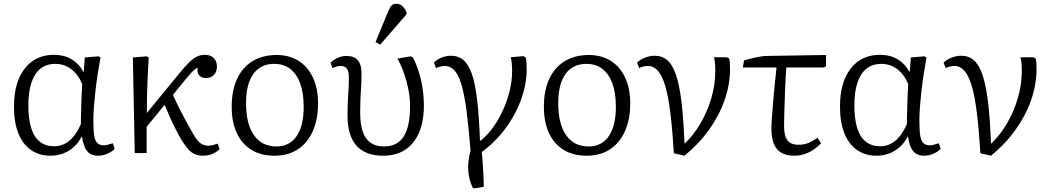

<svg xmlns="http://www.w3.org/2000/svg" viewBox="-20 -810 5562 1016"><path d="M248 14Q187 14 143 -17Q99 -48 76.5 -106Q54 -164 54 -246Q54 -374 110.5 -447Q167 -520 266 -520Q318 -520 357.5 -497Q397 -474 421 -430H423L429 -506L501 -512L512 -506Q504 -464 497 -418.5Q490 -373 485 -328.5Q480 -284 477 -244.5Q474 -205 474 -174Q474 -122 478.5 -93Q483 -64 495.5 -52.5Q508 -41 530 -41Q538 -41 550 -44Q562 -47 577 -52L587 -22Q571 -6 547 4Q523 14 499 14Q461 14 441 -10.5Q421 -35 414 -87H412Q396 -55 371 -32.5Q346 -10 314.5 2Q283 14 248 14ZM266 -36Q311 -36 346.5 -65Q382 -94 408 -153Q408 -173 408.5 -198Q409 -223 410 -252Q411 -281 412 -310Q413 -339 415 -365Q394 -416 357 -444Q320 -472 273 -472Q226 -472 194.5 -447Q163 -422 146.5 -373Q130 -324 130 -252Q130 -181 145 -132.5Q160 -84 191 -60Q222 -36 266 -36Z M1055 14Q1031 14 1012.5 6.5Q994 -1 977 -19.5Q960 -38 941 -69Q930 -87 913 -119.5Q896 -152 879.5 -189Q863 -226 851 -255L756 -139V0H693L683 -506L756 -512L767 -506Q765 -468 763 -435Q761 -402 760 -368.5Q759 -335 758 -297Q757 -259 757 -212L929 -422Q961 -461 983 -482Q1005 -503 1024 -511.5Q1043 -520 1065 -520Q1094 -520 1111 -503Q1128 -486 1128 -458Q1128 -431 1112.5 -414Q1097 -397 1070 -397Q1045 -397 1033 -412.5Q1021 -428 1027 -451Q1022 -451 1011.5 -443Q1001 -435 987.5 -420Q974 -405 957 -384L895 -308Q908 -279 923 -248.5Q938 -218 956 -184.5Q974 -151 997 -110Q1012 -83 1025 -67.5Q1038 -52 1052 -45.5Q1066 -39 1083 -39Q1093 -39 1107 -42.5Q1121 -46 1132 -50L1142 -21Q1131 -10 1117 -2Q1103 6 1087.5 10Q1072 14 1055 14Z M1432 14Q1361 14 1310.5 -17Q1260 -48 1233 -106Q1206 -164 1206 -245Q1206 -331 1234.5 -392.5Q1263 -454 1316.5 -486.5Q1370 -519 1444 -519Q1511 -519 1560 -488Q1609 -457 1636 -399.5Q1663 -342 1663 -264Q1663 -178 1635 -115.5Q1607 -53 1555.5 -19.5Q1504 14 1432 14ZM1443 -35Q1512 -35 1549.5 -89.5Q1587 -144 1587 -245Q1587 -318 1568.5 -368.5Q1550 -419 1515.5 -445.5Q1481 -472 1431 -472Q1359 -472 1320.5 -418.5Q1282 -365 1282 -264Q1282 -155 1323.5 -95Q1365 -35 1443 -35Z M2008 14Q1914 14 1866.5 -39Q1819 -92 1819 -198Q1819 -240 1820.5 -270.5Q1822 -301 1824 -332Q1826 -363 1826 -404Q1826 -432 1815.5 -446.5Q1805 -461 1784 -461Q1773 -461 1762 -458Q1751 -455 1739 -450L1729 -479Q1748 -496 1769.5 -505Q1791 -514 1814 -514Q1854 -514 1873.5 -491Q1893 -468 1893 -423Q1893 -393 1892 -370.5Q1891 -348 1889.5 -326Q1888 -304 1887 -278Q1886 -252 1886 -214Q1886 -153 1899.5 -113.5Q1913 -74 1941 -54.5Q1969 -35 2012 -35Q2082 -35 2116 -87.5Q2150 -140 2150 -250Q2150 -291 2141.5 -334.5Q2133 -378 2118.5 -420.5Q2104 -463 2083 -500L2153 -512L2165 -506Q2182 -474 2195.5 -431.5Q2209 -389 2216 -343Q2223 -297 2223 -251Q2223 -168 2197.5 -108.5Q2172 -49 2124 -17.5Q2076 14 2008 14ZM1992 -574 1967 -587 2033 -747Q2042 -769 2051 -779.5Q2060 -790 2077 -790Q2094 -790 2106.5 -780Q2119 -770 2131 -747V-734Z M2483 186Q2472 165 2466 142.5Q2460 120 2458 95.5Q2456 71 2459 44Q2462 17 2470 -13Q2460 -139 2448.5 -225.5Q2437 -312 2421.5 -363.5Q2406 -415 2384.5 -438Q2363 -461 2333 -461Q2316 -461 2287 -450L2276 -479Q2293 -496 2317 -505.5Q2341 -515 2367 -515Q2405 -515 2432 -492.5Q2459 -470 2477 -418.5Q2495 -367 2505 -280.5Q2515 -194 2520 -66H2524Q2560 -95 2590 -137Q2620 -179 2642.5 -229Q2665 -279 2677.5 -331.5Q2690 -384 2690 -435Q2690 -457 2688 -476Q2686 -495 2683 -507L2750 -513L2762 -506Q2765 -494 2766 -478Q2767 -462 2767 -444Q2767 -365 2737.5 -283.5Q2708 -202 2654.5 -130Q2601 -58 2529 -5Q2532 17 2533.5 41Q2535 65 2536.5 89.5Q2538 114 2539 136.5Q2540 159 2540 178Q2527 181 2516.5 183Q2506 185 2498 185.5Q2490 186 2483 186Z M3084 14Q3013 14 2962.5 -17Q2912 -48 2885 -106Q2858 -164 2858 -245Q2858 -331 2886.5 -392.5Q2915 -454 2968.5 -486.5Q3022 -519 3096 -519Q3163 -519 3212 -488Q3261 -457 3288 -399.5Q3315 -342 3315 -264Q3315 -178 3287 -115.5Q3259 -53 3207.5 -19.5Q3156 14 3084 14ZM3095 -35Q3164 -35 3201.5 -89.5Q3239 -144 3239 -245Q3239 -318 3220.5 -368.5Q3202 -419 3167.5 -445.5Q3133 -472 3083 -472Q3011 -472 2972.5 -418.5Q2934 -365 2934 -264Q2934 -155 2975.5 -95Q3017 -35 3095 -35Z M3602 14 3546 1Q3538 -127 3527 -215Q3516 -303 3499.5 -357.5Q3483 -412 3460.5 -436.5Q3438 -461 3408 -461Q3387 -461 3362 -450L3351 -479Q3368 -495 3393.5 -505Q3419 -515 3444 -515Q3483 -515 3510.5 -492Q3538 -469 3556.5 -415.5Q3575 -362 3586 -272.5Q3597 -183 3602 -52H3605Q3653 -98 3689 -161Q3725 -224 3745 -294Q3765 -364 3765 -433Q3765 -455 3763.5 -474.5Q3762 -494 3758 -507H3826L3838 -501Q3841 -492 3842 -479.5Q3843 -467 3843 -444Q3843 -362 3814 -279.5Q3785 -197 3731 -122Q3677 -47 3602 14Z M4185 14Q4121 14 4091.5 -21Q4062 -56 4062 -132Q4062 -150 4064.5 -184Q4067 -218 4070.5 -262.5Q4074 -307 4079 -356Q4084 -405 4089 -453H3911L3917 -490Q3929 -494 3944 -498Q3959 -502 3976 -505.5Q3993 -509 4009 -511.5Q4025 -514 4037 -514L4351 -519V-459L4339 -453H4141Q4139 -433 4137.5 -402.5Q4136 -372 4134.5 -336.5Q4133 -301 4132 -265Q4131 -229 4130 -197Q4129 -165 4129 -143Q4129 -91 4147 -67.5Q4165 -44 4205 -44Q4236 -44 4260 -54.5Q4284 -65 4306 -81L4325 -52Q4294 -20 4258.5 -3Q4223 14 4185 14Z M4619 14Q4558 14 4514 -17Q4470 -48 4447.5 -106Q4425 -164 4425 -246Q4425 -374 4481.5 -447Q4538 -520 4637 -520Q4689 -520 4728.5 -497Q4768 -474 4792 -430H4794L4800 -506L4872 -512L4883 -506Q4875 -464 4868 -418.5Q4861 -373 4856 -328.5Q4851 -284 4848 -244.5Q4845 -205 4845 -174Q4845 -122 4849.5 -93Q4854 -64 4866.5 -52.5Q4879 -41 4901 -41Q4909 -41 4921 -44Q4933 -47 4948 -52L4958 -22Q4942 -6 4918 4Q4894 14 4870 14Q4832 14 4812 -10.5Q4792 -35 4785 -87H4783Q4767 -55 4742 -32.5Q4717 -10 4685.5 2Q4654 14 4619 14ZM4637 -36Q4682 -36 4717.5 -65Q4753 -94 4779 -153Q4779 -173 4779.5 -198Q4780 -223 4781 -252Q4782 -281 4783 -310Q4784 -339 4786 -365Q4765 -416 4728 -444Q4691 -472 4644 -472Q4597 -472 4565.5 -447Q4534 -422 4517.5 -373Q4501 -324 4501 -252Q4501 -181 4516 -132.5Q4531 -84 4562 -60Q4593 -36 4637 -36Z M5224 14 5168 1Q5160 -127 5149 -215Q5138 -303 5121.5 -357.5Q5105 -412 5082.5 -436.5Q5060 -461 5030 -461Q5009 -461 4984 -450L4973 -479Q4990 -495 5015.5 -505Q5041 -515 5066 -515Q5105 -515 5132.5 -492Q5160 -469 5178.5 -415.5Q5197 -362 5208 -272.5Q5219 -183 5224 -52H5227Q5275 -98 5311 -161Q5347 -224 5367 -294Q5387 -364 5387 -433Q5387 -455 5385.5 -474.5Q5384 -494 5380 -507H5448L5460 -501Q5463 -492 5464 -479.5Q5465 -467 5465 -444Q5465 -362 5436 -279.5Q5407 -197 5353 -122Q5299 -47 5224 14Z"/></svg>

Font: Literata 18pt Light
Style: Regular
Weight: 300
Designer: Latin by Veronika Burian and Jose Scaglione. Greek by Irene Vlachou. Cyrillic by Vera Evstafieva.
Foundry: TypeTogether
Version: Version 3.103;gftools[0.9.29]